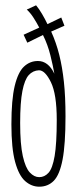

<svg xmlns="http://www.w3.org/2000/svg" viewBox="-20 -692 290 724"><path d="M128 12Q99 12 75 -9Q51 -30 37 -81.5Q23 -133 23 -223Q23 -316 35.5 -368Q48 -420 70.5 -441Q93 -462 123 -462Q162 -462 185 -414Q180 -443 170 -483.5Q160 -524 142 -560L83 -531L69 -561L128 -588Q118 -607 106.5 -625Q95 -643 81 -656L116 -672Q127 -659 138.5 -639.5Q150 -620 159 -601L211 -626L223 -595L173 -573Q192 -531 203.5 -485Q215 -439 221 -383Q227 -327 227 -253Q227 -148 216 -90.5Q205 -33 183 -10.5Q161 12 128 12ZM128 -24Q148 -24 163 -40.5Q178 -57 186 -103.5Q194 -150 194 -240Q194 -337 172 -382Q150 -427 127 -427Q104 -426 88.5 -409Q73 -392 64.5 -349Q56 -306 56 -228Q56 -148 66 -103.5Q76 -59 92.5 -41.5Q109 -24 128 -24Z"/></svg>

Font: Inconsolata UltraCondensed Light
Style: Regular
Weight: 300
Width: 1
Monospace: yes
Designer: Raph Levien, Cyreal, Brenton Simpson
Foundry: Raph Levien, Cyreal, Google
Version: Version 3.001; ttfautohint (v1.8.2.53-6de2)